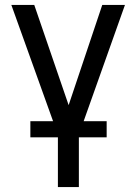

<svg xmlns="http://www.w3.org/2000/svg" viewBox="-20 -550 546 769"><path d="M117.2 -530.3H25.4L211.9 -10.7V199.2H295.9V-10.7L480.5 -530.3H389.6L254.9 -128.9ZM101.6 -64.5V0H407.2V-64.5Z"/></svg>

Font: Pretendard Variable
Style: Regular
Weight: 400
Designer: Base glyphs from Inter by Rasmus Andersson; Hangeul glyphs from Noto Sans CJK(Source Han Sans) by Jang Soo-young and Kan
Foundry: Kil Hyung-jin
Version: Version 1.309;Glyphs 3.2 (3225)